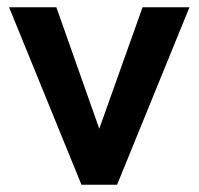

<svg xmlns="http://www.w3.org/2000/svg" viewBox="-20 -508 546 528"><path d="M204 0H302L501 -488H372L253 -154L135 -488H5Z"/></svg>

Font: FREAK Grotesk
Style: Bold
Weight: 700
Designer: La Scuola Open Source
Foundry: La Scuola Open Source
Version: Version 1.000;PS 1.0;hotconv 1.0.72;makeotf.lib2.5.5900